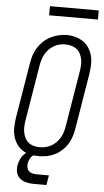

<svg xmlns="http://www.w3.org/2000/svg" viewBox="-68 -954 637 1176"><g transform="rotate(5 250.0 -366.5)"><path d="M201 8Q173 8 146.5 2Q120 -4 98.5 -19Q77 -34 63 -56Q49 -78 42.5 -103.5Q36 -129 37 -157Q38 -185 42 -213L99 -558Q103 -582 111 -606.5Q119 -631 133.5 -653Q148 -675 167.5 -693Q187 -711 210.5 -722.5Q234 -734 258.5 -740Q283 -746 309 -746Q337 -746 363 -738.5Q389 -731 410.5 -716.5Q432 -702 446 -679.5Q460 -657 466.5 -631.5Q473 -606 472 -578Q471 -550 467 -522L410 -177Q406 -153 398 -128.5Q390 -104 376 -82Q362 -60 342 -42Q322 -24 298.5 -12.5Q275 -1 250 3.5Q225 8 201 8ZM202 -47Q220 -47 238 -51Q256 -55 272.5 -64Q289 -73 303 -87Q317 -101 326.5 -117Q336 -133 341.5 -151Q347 -169 350 -186L407 -531Q410 -550 411 -569.5Q412 -589 408.5 -606.5Q405 -624 396.5 -640.5Q388 -657 374 -667.5Q360 -678 342 -683Q324 -688 305 -688Q287 -688 269 -684Q251 -680 235 -670.5Q219 -661 205.5 -647.5Q192 -634 182.5 -617.5Q173 -601 167.5 -583.5Q162 -566 159 -549L102 -204Q99 -185 98 -166Q97 -147 100.5 -129Q104 -111 112 -95Q120 -79 133.5 -68Q147 -57 165 -52Q183 -47 202 -47ZM189 180Q173 180 157.5 178Q142 176 128 171Q114 166 102.5 157Q91 148 84 135Q77 122 76 106.5Q75 91 77 75Q81 54 90.5 34Q100 14 117.5 -0.5Q135 -15 156.5 -21.5Q178 -28 198 -28L194 0Q183 0 172.5 4.5Q162 9 155 18Q148 27 144 37.5Q140 48 138 58Q136 71 139 84Q142 97 151 105.5Q160 114 173 117Q186 120 199 120H274L264 180ZM190 -857V-913H490V-857Z"/></g></svg>

Font: Iosevka Slab Light
Style: Italic
Weight: 300
Italic angle: -9°
Monospace: yes
Designer: Belleve Invis
Foundry: Belleve Invis
Version: Version 11.1.1; ttfautohint (v1.8.3)